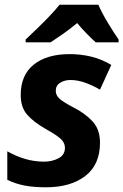

<svg xmlns="http://www.w3.org/2000/svg" viewBox="-20 -786 524 816"><path d="M175 10Q123 10 84 2.5Q45 -5 11 -22V-143Q48 -122 87 -110.5Q126 -99 167 -99Q202 -99 229 -113.5Q256 -128 256 -158Q256 -178 240 -194Q224 -210 174 -238Q123 -267 95.5 -298.5Q68 -330 68 -382Q68 -467 123.5 -511.5Q179 -556 276 -556Q323 -556 367 -545.5Q411 -535 453 -510L405 -405Q376 -422 343.5 -434Q311 -446 279 -446Q255 -446 236 -434.5Q217 -423 217 -400Q217 -381 233 -366.5Q249 -352 291 -330Q341 -305 373 -270.5Q405 -236 405 -180Q405 -86 342.5 -38Q280 10 175 10ZM89 -606V-618Q109 -637 136 -663Q163 -689 189.5 -716.5Q216 -744 233 -766H398Q413 -731 438.5 -689Q464 -647 484 -618V-606H387Q370 -621 347.5 -644Q325 -667 308 -688Q279 -664 251.5 -644.5Q224 -625 195 -606Z"/></svg>

Font: Noto IKEA Latin
Style: Bold Italic
Weight: 700
Italic angle: -12°
Designer: Monotype Design Team
Foundry: Monotype Imaging Inc.
Version: Version 1.0